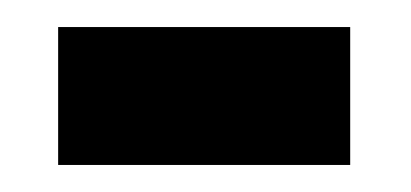

<svg xmlns="http://www.w3.org/2000/svg" viewBox="-20 -611 304 142"><path d="M23 -489H239V-591H23Z"/></svg>

Font: Noto Serif Hebrew Condensed Medium
Style: Regular
Weight: 500
Width: 3
Designer: Monotype Design Team
Foundry: Monotype Imaging Inc.
Version: Version 2.004